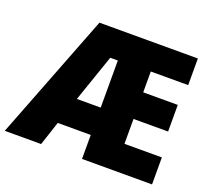

<svg xmlns="http://www.w3.org/2000/svg" viewBox="-126 -869 1122 1023"><g transform="rotate(20 435.0 -357.0)"><path d="M830 0H433V-136H246L201 0H-5L272 -714H830V-563H618V-445H814V-294H618V-153H830ZM298 -291H433V-558H390Z"/></g></svg>

Font: Noto Sans Bengali SemiCondensed Black
Style: Regular
Weight: 900
Width: 4
Designer: Joana Ranito - Universal Thirst; Jelle Bosma - Monotype Design Team
Foundry: Universal Thirst ehf.
Version: Version 3.000; ttfautohint (v1.8.4.7-5d5b)